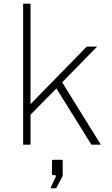

<svg xmlns="http://www.w3.org/2000/svg" viewBox="-20 -782 605 1038"><path d="M474 0 285 -304 145 -162V0H105V-762H145V-219L449 -530H505L316 -337L525 0ZM256 228 281 174Q285 165 277 165H269Q264 165 262.5 163Q261 161 261 156V90Q261 82 268 82H313Q319 82 319 89V165L318 171L287 230Q285 234 282 235Q279 236 273 236H260Q257 236 255.5 233.5Q254 231 256 228Z"/></svg>

Font: Morrison Thin
Style: Regular
Weight: 100
Designer: Pablo Impallari, Rodrigo Fuenzalida (Modified by Dan O. Williams)
Version: Version 0.03;June 6, 2019;FontCreator 11.5.0.2425 64-bit; tt